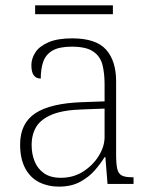

<svg xmlns="http://www.w3.org/2000/svg" viewBox="-20 -686 567 716"><path d="M199 10Q159 10 126 -6.5Q93 -23 74 -58.5Q55 -94 55 -147Q55 -226 111.5 -263.5Q168 -301 287 -305L370 -308V-371Q370 -413 362 -444.5Q354 -476 327.5 -494Q301 -512 248 -512Q201 -512 176 -497.5Q151 -483 141.5 -456.5Q132 -430 132 -393Q115 -393 106 -405Q97 -417 97 -443Q97 -467 111.5 -490Q126 -513 160 -528Q194 -543 249 -543Q338 -543 375.5 -501Q413 -459 413 -383V-111Q413 -76 417 -57.5Q421 -39 433.5 -32Q446 -25 472 -25H478V0H381L373 -100H370Q356 -77 334 -51.5Q312 -26 279 -8Q246 10 199 10ZM207 -23Q254 -23 290.5 -46.5Q327 -70 348.5 -105Q370 -140 370 -175V-281L289 -278Q216 -276 174.5 -259Q133 -242 115.5 -213.5Q98 -185 98 -145Q98 -112 109 -84.5Q120 -57 144 -40Q168 -23 207 -23ZM111 -633V-666H401V-633Z"/></svg>

Font: Noto Rashi Hebrew ExtraLight
Style: Regular
Weight: 250
Version: Version 1.006